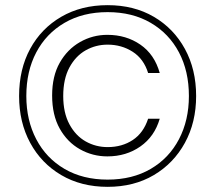

<svg xmlns="http://www.w3.org/2000/svg" viewBox="-20 -721 834 744"><path d="M397 3Q295 3 217.5 -42.5Q140 -88 97 -167.5Q54 -247 54 -349Q54 -453 97 -532Q140 -611 217.5 -656Q295 -701 397 -701Q499 -701 576 -656Q653 -611 696.5 -531.5Q740 -452 740 -349Q740 -247 696.5 -167.5Q653 -88 576 -42.5Q499 3 397 3ZM396 -115Q339 -115 290 -142.5Q241 -170 211.5 -222.5Q182 -275 182 -351Q182 -426 211.5 -478Q241 -530 290 -558Q339 -586 396 -586Q469 -586 524 -548Q579 -510 599 -438H554Q537 -493 494 -520.5Q451 -548 397 -548Q351 -548 312 -526Q273 -504 249 -459.5Q225 -415 225 -349Q225 -284 249 -239.5Q273 -195 312 -173Q351 -151 397 -151Q453 -151 494.5 -178.5Q536 -206 554 -261H599Q579 -192 524 -153.5Q469 -115 396 -115ZM397 -25Q493 -25 564 -66.5Q635 -108 673.5 -181.5Q712 -255 712 -349Q712 -445 673.5 -518Q635 -591 564 -632.5Q493 -674 397 -674Q301 -674 230 -632.5Q159 -591 120.5 -518Q82 -445 82 -349Q82 -255 120.5 -181.5Q159 -108 230 -66.5Q301 -25 397 -25Z"/></svg>

Font: DM Sans 16pt ExtraLight
Style: Regular
Weight: 250
Version: Version 4.004;gftools[0.9.30]